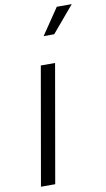

<svg xmlns="http://www.w3.org/2000/svg" viewBox="-105 -1025 594 1074"><g transform="rotate(-10 192.0 -488.0)"><path d="M37 0 154 -668H235L118 0ZM198 -827 299 -976H384L258 -827Z"/></g></svg>

Font: Gantari
Style: Italic
Weight: 400
Italic angle: -10°
Designer: Anugrah Pasau
Foundry: Lafontype
Version: Version 1.000; ttfautohint (v1.8.3)